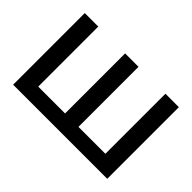

<svg xmlns="http://www.w3.org/2000/svg" viewBox="-116 -1020 1336 1336"><g transform="rotate(45 552.0 -352.5)"><path d="M89 0V-705H222V-114H486V-705H618V-114H883V-705H1015V0Z"/></g></svg>

Font: Nunito Sans 9pt
Style: Bold
Weight: 700
Version: Version 3.101;gftools[0.9.27]